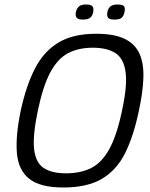

<svg xmlns="http://www.w3.org/2000/svg" viewBox="-20 -827 668 853"><path d="M72 -335Q96 -446 135 -522Q174 -598 239 -637.5Q304 -677 407 -677Q487 -677 533.5 -654.5Q580 -632 599.5 -589Q619 -546 617 -482Q615 -418 597 -335Q574 -224 536.5 -148Q499 -72 433.5 -33Q368 6 261 6Q158 6 109.5 -33Q61 -72 55 -148Q49 -224 72 -335ZM148 -335Q125 -225 131.5 -165Q138 -105 173.5 -81Q209 -57 273 -57Q338 -57 385 -80.5Q432 -104 465.5 -164.5Q499 -225 522 -335Q546 -445 538 -506Q530 -567 493 -591Q456 -615 392 -615Q328 -615 282 -590.5Q236 -566 203.5 -505.5Q171 -445 148 -335ZM394 -773Q391 -757 381 -748.5Q371 -740 348 -740Q327 -740 320.5 -748.5Q314 -757 317 -773Q321 -790 331 -798.5Q341 -807 362 -807Q385 -807 391 -798.5Q397 -790 394 -773ZM533 -773Q530 -757 521 -748.5Q512 -740 488 -740Q466 -740 460 -748.5Q454 -757 457 -773Q460 -790 470.5 -798.5Q481 -807 502 -807Q526 -807 531.5 -798.5Q537 -790 533 -773Z"/></svg>

Font: Glory
Style: Italic
Weight: 400
Italic angle: -12°
Designer: Robert Leuschke
Foundry: Robert Leuschke
Version: Version 1.011